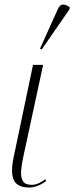

<svg xmlns="http://www.w3.org/2000/svg" viewBox="-20 -825 331 855"><path d="M110 10Q57 10 41.5 -23Q26 -56 41 -126L127 -536H172L84 -128Q76 -92 74 -63.5Q72 -35 82 -18.5Q92 -2 120 -2Q138 -2 152.5 -9Q167 -16 182 -27L185 -19Q171 -7 150 1.5Q129 10 110 10ZM166 -605 158 -608 237 -783Q246 -805 261.5 -804.5Q277 -804 291 -792L289 -783Z"/></svg>

Font: Noto Serif Display ExtraLight
Style: Italic
Weight: 200
Italic angle: -12°
Designer: Monotype Design Team
Foundry: Monotype Imaging Inc.
Version: Version 2.009